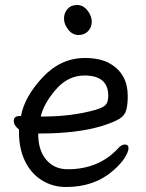

<svg xmlns="http://www.w3.org/2000/svg" viewBox="-20 -724 583 768"><path d="M288.5 -704Q313 -704 330 -682Q347 -660 347 -637.5Q347 -615 332.5 -599.5Q318 -584 294 -584Q270 -584 253 -605.5Q236 -627 236 -649.5Q236 -672 250 -688Q264 -704 288.5 -704ZM60 -260H64Q78 -337 150.5 -414.5Q223 -492 319 -492Q383 -492 421 -469Q491 -428 491 -340Q491 -305 485 -283.5Q479 -262 458 -249Q437 -236 391 -221Q290 -190 140 -190H133V-186Q133 -123 165 -85Q197 -47 251 -47Q374 -47 451 -129Q465 -146 479.5 -146Q494 -146 494 -131.5Q494 -117 479 -93Q464 -69 433 -42Q358 24 244 24Q191 24 148 -2.5Q105 -29 80.5 -78.5Q56 -128 56 -195V-206Q35 -222 35 -241Q35 -260 60 -260ZM155 -258Q266 -258 360 -284Q394 -294 403.5 -305.5Q413 -317 413 -341Q413 -422 318 -422Q252 -422 203.5 -366Q155 -310 143 -258Z"/></svg>

Font: LXGW WenKai Medium
Style: Regular
Weight: 500
Designer: LXGW / Fontworks Inc.
Foundry: LXGW / Fontworks Inc.
Version: Version 1.501; October 10, 2024